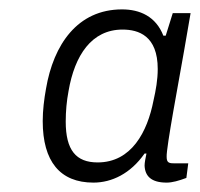

<svg xmlns="http://www.w3.org/2000/svg" viewBox="-20 -718 426 409"><path d="M179 -329C218 -329 258 -348 288 -391H292C290 -381 288 -372 288 -365C289 -343 302 -329 335 -329C347 -329 361 -333 377 -339L381 -370H355C341 -370 335 -370 335 -384C334 -403 361 -546 372 -609L386 -690H348L333 -642H328C312 -683 278 -698 240 -698C145 -698 94 -623 78 -529C74 -507 71 -483 71 -460C71 -374 108 -329 179 -329ZM188 -372C142 -372 120 -398 120 -459C120 -481 122 -503 126 -524C139 -600 175 -655 241 -655C275 -655 316 -642 316 -571C316 -548 312 -526 307 -504C294 -437 260 -372 188 -372Z"/></svg>

Font: Archivo ExtraLight
Style: Italic
Weight: 200
Italic angle: -10°
Designer: Hector Gatti
Foundry: Omnibus-Type
Version: Version 2.001